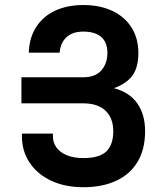

<svg xmlns="http://www.w3.org/2000/svg" viewBox="-20 -752 640 784"><path d="M320.5 12.5Q246 12.5 189.2 -14Q132.5 -40.5 101 -87.8Q69.5 -135 69.5 -196V-206.5H196V-196Q196 -170 210.5 -149.8Q225 -129.5 253.2 -118Q281.5 -106.5 320.5 -106.5Q386.5 -106.5 414.5 -134Q442.5 -161.5 442.5 -216.5Q442.5 -269.5 411 -299.8Q379.5 -330 320 -330H67.5V-436.5H320Q369.5 -436.5 394 -464.8Q418.5 -493 418.5 -536Q418.5 -579.5 393.2 -601.2Q368 -623 320 -623Q277 -623 252 -600.5Q227 -578 223.5 -537H97.5Q99.5 -598 128 -642Q156.5 -686 206 -708.8Q255.5 -731.5 320 -731.5Q387.5 -731.5 438.2 -707.8Q489 -684 517 -639.8Q545 -595.5 545 -536Q545 -476.5 520.5 -443.2Q496 -410 445 -392Q509.5 -375 541 -329.2Q572.5 -283.5 572.5 -216.5Q572.5 -142.5 541.8 -91.2Q511 -40 454.2 -13.8Q397.5 12.5 320.5 12.5Z"/></svg>

Font: JuliaMono
Style: Bold
Weight: 700
Monospace: yes
Designer: cormullion
Foundry: corm
Version: Version 0.055; ttfautohint (v1.8.4)